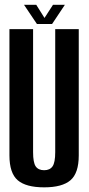

<svg xmlns="http://www.w3.org/2000/svg" viewBox="-20 -800 383 824"><path d="M169.5 4Q247 4 282.5 -26.5Q318 -57 318 -133V-675H217V-147Q217 -102.5 205.5 -86Q194 -69.5 169.5 -69.5Q144.5 -69.5 133.2 -86Q122 -102.5 122 -147V-675H20.5V-133Q20.5 -57 56 -26.5Q91.5 4 169.5 4ZM138.5 -697H203.5L258.5 -779.5H207.5L171 -723L135.5 -779.5H83Z"/></svg>

Font: Anybody ExtraCondensed Medium
Style: Regular
Weight: 500
Width: 2
Version: Version 1.113;gftools[0.9.25]